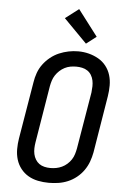

<svg xmlns="http://www.w3.org/2000/svg" viewBox="-64 -1030 728 1084"><g transform="rotate(5 300.0 -488.0)"><path d="M254 8Q223 8 193 2Q163 -4 138 -18.5Q113 -33 95 -56Q77 -79 68.5 -107Q60 -135 60 -166Q60 -197 65 -227L119 -550Q123 -577 132.5 -603.5Q142 -630 159 -653Q176 -676 199 -694.5Q222 -713 248 -724Q274 -735 301 -740.5Q328 -746 356 -746Q387 -746 416 -738.5Q445 -731 470.5 -716.5Q496 -702 514 -679Q532 -656 540.5 -628Q549 -600 549 -569.5Q549 -539 544 -508L491 -185Q486 -158 476.5 -132Q467 -106 450.5 -82.5Q434 -59 411 -40.5Q388 -22 361.5 -11Q335 0 307.5 4Q280 8 254 8ZM255 -76Q255 -76 255 -76Q255 -76 255 -76Q272 -76 288.5 -79Q305 -82 321 -89.5Q337 -97 350.5 -109Q364 -121 373.5 -135.5Q383 -150 388 -166.5Q393 -183 396 -199L450 -521Q452 -539 452.5 -556Q453 -573 449.5 -589.5Q446 -606 437.5 -620Q429 -634 415.5 -643Q402 -652 385.5 -655.5Q369 -659 352 -659Q335 -659 318.5 -656Q302 -653 286.5 -645Q271 -637 258 -625Q245 -613 235.5 -598.5Q226 -584 221 -568Q216 -552 213 -536L160 -214Q157 -196 156.5 -179Q156 -162 159.5 -146Q163 -130 171.5 -116Q180 -102 192.5 -93Q205 -84 221.5 -80Q238 -76 255 -76ZM395 -793 264 -926 340 -984 452 -837Z"/></g></svg>

Font: Iosevka Etoile Medium Oblique
Style: Regular
Weight: 500
Italic angle: -9°
Designer: Belleve Invis
Foundry: Belleve Invis
Version: Version 15.5.2; ttfautohint (v1.8.4)